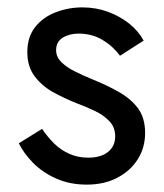

<svg xmlns="http://www.w3.org/2000/svg" viewBox="-20 -490 443 520"><path d="M94 -141Q108 -120 126 -102Q144 -84 167.5 -73.5Q191 -63 219 -63Q253 -63 272.5 -78.5Q292 -94 292 -121Q292 -145 276.5 -161.5Q261 -178 237 -189.5Q213 -201 186 -211Q156 -223 125.5 -239.5Q95 -256 74.5 -282.5Q54 -309 54 -349Q54 -390 75.5 -417Q97 -444 131.5 -457Q166 -470 203 -470Q240 -470 272.5 -458Q305 -446 330 -426Q355 -406 369 -380L305 -339Q286 -365 257.5 -382Q229 -399 193 -399Q168 -399 150 -388Q132 -377 132 -354Q132 -336 146 -322Q160 -308 182 -297Q204 -286 228 -276Q268 -260 301 -241.5Q334 -223 353.5 -197Q373 -171 373 -130Q373 -90 353 -58.5Q333 -27 297.5 -8.5Q262 10 215 10Q169 10 132 -6.5Q95 -23 69.5 -49Q44 -75 31 -102Z"/></svg>

Font: Venryn Sans
Style: Regular
Weight: 400
Designer: Owen Earl, indestructible type* (font) & Cristiano Sobral (main changes)
Version: Version 3.600; ttfautohint (v1.8.3)